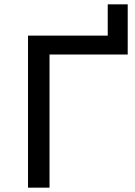

<svg xmlns="http://www.w3.org/2000/svg" viewBox="-20 -864 621 884"><path d="M109 0H208V-613H568V-844H476V-700H109Z"/></svg>

Font: Chess Sans Medium
Style: Regular
Weight: 500
Designer: Wolf Bōese
Foundry: Wolf Bōese
Version: Version 7.223;Glyphs 3.3 (3306)